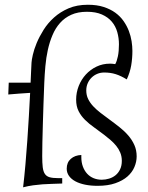

<svg xmlns="http://www.w3.org/2000/svg" viewBox="-20 -779 627 815"><path d="M113.8 -513.2Q114.3 -523.9 119.4 -546.6Q124.5 -569.3 135.7 -596.4Q147 -623.5 165 -652.3Q183.1 -681.2 209.5 -704.8Q235.8 -728.5 271.2 -743.7Q306.6 -758.8 353 -758.8Q391.1 -758.8 419.9 -749.5Q448.7 -740.2 469.7 -724.9Q490.7 -709.5 504.6 -689.5Q518.6 -669.4 526.9 -647.7Q535.2 -626 538.6 -604Q542 -582 542 -563Q542 -531.2 536.9 -501.2Q531.7 -471.2 518.1 -441.9Q493.7 -457 471.4 -464.1Q449.2 -471.2 421.9 -471.2Q406.7 -471.2 393.1 -465.6Q379.4 -460 368.9 -449.7Q358.4 -439.5 352.3 -425.5Q346.2 -411.6 346.2 -395Q346.2 -375 354.2 -358.6Q362.3 -342.3 375.7 -327.9Q389.2 -313.5 406.7 -300Q424.3 -286.6 442.9 -272.9Q466.3 -255.9 487.5 -239Q508.8 -222.2 524.9 -203.4Q541 -184.6 550.5 -163.1Q560.1 -141.6 560.1 -115.2Q560.1 -92.3 550.5 -69.8Q541 -47.4 521 -29.8Q501 -12.2 469.5 -1.2Q438 9.8 394 9.8Q365.2 9.8 341.3 4.9Q317.4 0 300 -9.3Q282.7 -18.6 272.9 -32.2Q263.2 -45.9 263.2 -63Q263.2 -89.4 280.5 -104.7Q297.9 -120.1 325.2 -121.1V-111.8Q325.2 -89.8 331.8 -72Q338.4 -54.2 349.9 -41.7Q361.3 -29.3 377.2 -22.7Q393.1 -16.1 412.1 -16.1Q427.7 -16.1 443.1 -20.8Q458.5 -25.4 470.5 -35.2Q482.4 -44.9 489.7 -60.1Q497.1 -75.2 497.1 -96.2Q497.1 -115.2 490.5 -131.1Q483.9 -147 473.1 -160.2Q462.4 -173.3 449.2 -184.6Q436 -195.8 422.9 -206.1Q400.9 -223.1 379.4 -238.3Q357.9 -253.4 341.1 -270Q324.2 -286.6 313.7 -307.1Q303.2 -327.6 303.2 -356Q303.2 -386.2 314.2 -414.1Q325.2 -441.9 344.5 -462.9Q363.8 -483.9 389.9 -496.3Q416 -508.8 446.8 -508.8Q450.7 -508.8 455.8 -508.5Q460.9 -508.3 469.2 -506.8Q476.1 -519 480.5 -540.3Q484.9 -561.5 484.9 -590.8Q484.9 -617.7 477.8 -642.8Q470.7 -668 454.6 -687Q438.5 -706.1 412.6 -717.5Q386.7 -729 349.1 -729Q310.5 -729 282.5 -716.3Q254.4 -703.6 234.9 -681.6Q215.3 -659.7 202.9 -630.1Q190.4 -600.6 183.1 -567.4Q175.8 -534.2 172.6 -498.3Q169.4 -462.4 168 -428.2Q166 -383.3 164.6 -338.1Q163.1 -293 161.9 -251.7Q160.6 -210.4 159.9 -175.5Q159.2 -140.6 159.2 -116.2Q159.2 -87.4 161.4 -69.1Q163.6 -50.8 170.7 -40.5Q177.7 -30.3 190.9 -26.6Q204.1 -22.9 226.1 -22.9H244.1V0Q220.7 1 200.2 1.5Q179.7 2 160.2 3.4Q140.6 4.9 120.6 7.6Q100.6 10.3 78.1 16.1Q83.5 -29.8 87.9 -80.1Q92.3 -130.4 95.9 -181.9Q99.6 -233.4 102.5 -284.9Q105.5 -336.4 107.9 -384.8Q83.5 -383.3 60.3 -381.6Q37.1 -379.9 15.1 -377.9L17.1 -428.2H109.9Q110.8 -450.7 111.8 -471.9Q112.8 -493.2 113.8 -513.2Z"/></svg>

Font: Simonetta
Style: Regular
Weight: 400
Designer: Gayaneh Bagdasaryan
Foundry: BrownFox
Version: Version 1.001